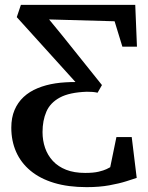

<svg xmlns="http://www.w3.org/2000/svg" viewBox="-20 -763 610 790"><path d="M336.5 7Q260.5 7 202.5 -10.5Q144.5 -28 105.2 -60.8Q66 -93.5 46.2 -138.5Q26.5 -183.5 26.5 -237.5Q26.5 -279 39.8 -310.2Q53 -341.5 77.2 -364Q101.5 -386.5 135 -400.2Q168.5 -414 208 -420Q227.5 -423 248.5 -424.2Q269.5 -425.5 290.5 -425.5L49 -692.5L66 -743H536.5L543.5 -571H483.5L451.5 -675.5L182 -683L236.5 -616.5L399.5 -413L381.5 -381.5Q371 -384 360 -384.8Q349 -385.5 337 -385.5Q265.5 -383 226 -361.5Q186.5 -340 170.8 -303.5Q155 -267 155 -219.5Q155 -185 165.5 -154.5Q176 -124 197.5 -100.8Q219 -77.5 252 -64.5Q285 -51.5 330.5 -51.5Q364.5 -51.5 385.5 -56.5Q406.5 -61.5 418 -67Q429.5 -72.5 433.5 -75L459 -199H522L542.5 -31Q528.5 -26.5 499.8 -17.2Q471 -8 429.8 -0.5Q388.5 7 336.5 7Z"/></svg>

Font: Merriweather Medium
Style: Regular
Weight: 500
Version: Version 2.100